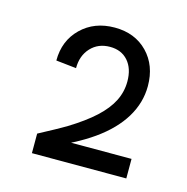

<svg xmlns="http://www.w3.org/2000/svg" viewBox="-67 -802 491 503"><g transform="rotate(15 178.5 -551.0)"><path d="M132 -456Q176 -483 202.5 -507.5Q229 -532 241.5 -557Q254 -582 254 -610Q254 -645 236 -665.5Q218 -686 187 -686Q155 -686 135 -664.5Q115 -643 115 -609L60 -615Q60 -669 95.5 -703.5Q131 -738 186 -738Q241 -738 275 -703Q309 -668 309 -612Q309 -567 284.5 -526.5Q260 -486 212 -452Q164 -418 94 -391V-417H317V-364H61V-417Q110 -443 132 -456Z"/></g></svg>

Font: Uncut Sans Variable
Style: Regular
Weight: 400
Designer: Kasper Nordkvist
Foundry: UNCUT.wtf
Version: Version 1.303;Glyphs 3.1.2 (3151)